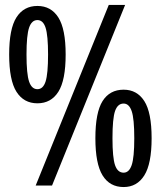

<svg xmlns="http://www.w3.org/2000/svg" viewBox="-20 -749 649 775"><path d="M124 0 419 -729H485L190 0ZM131 -332Q76 -332 46.5 -378.5Q17 -425 17 -529Q17 -633 46.5 -679Q76 -725 131 -725Q186 -725 215.5 -678.5Q245 -632 245 -529Q245 -425 215.5 -378.5Q186 -332 131 -332ZM131 -389Q154 -389 164 -420Q174 -451 174 -529Q174 -606 164 -637Q154 -668 131 -668Q108 -668 97.5 -637.5Q87 -607 87 -529Q87 -450 97.5 -419.5Q108 -389 131 -389ZM479 6Q423 6 394 -41Q365 -88 365 -191Q365 -295 394 -341Q423 -387 479 -387Q533 -387 562.5 -341Q592 -295 592 -191Q592 -88 562.5 -41Q533 6 479 6ZM479 -52Q501 -52 511.5 -82.5Q522 -113 522 -191Q522 -270 511.5 -300.5Q501 -331 479 -331Q455 -331 444.5 -301Q434 -271 434 -191Q434 -112 444.5 -82Q455 -52 479 -52Z"/></svg>

Font: Mona Sans Condensed Medium
Style: Regular
Weight: 500
Width: 3
Designer: Deni Anggara
Foundry: GitHub
Version: Version 1.001; ttfautohint (v1.8.4.7-5d5b);gftools[0.9.31]